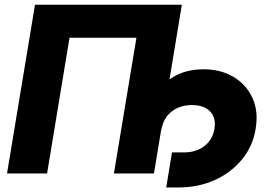

<svg xmlns="http://www.w3.org/2000/svg" viewBox="-20 -748 1169 828"><path d="M764.2 -727.5 644 0H471.2L568.4 -585.4H279.8L183.1 0H10.3L130.9 -727.5ZM696.8 60.5 721.7 -90.8H773.9Q826.2 -90.8 861.6 -118.2Q897 -145.5 904.8 -192.4Q912.6 -239.7 886.2 -267.3Q859.9 -294.9 808.1 -294.9Q755.4 -294.9 720 -266.8Q684.6 -238.8 676.3 -189.9H590.3Q603.5 -268.6 638.7 -326.9Q673.8 -385.3 729 -417.2Q784.2 -449.2 857.4 -449.2Q931.6 -449.2 986.8 -416.5Q1042 -383.8 1068.6 -325.9Q1095.2 -268.1 1082.5 -192.4Q1070.3 -117.2 1023.4 -60.3Q976.6 -3.4 905.8 28.6Q835 60.5 749 60.5Z"/></svg>

Font: Inter 17pt ExtraBold
Style: Italic
Weight: 800
Italic angle: -9.3988°
Version: Version 4.001;git-66647c0bb